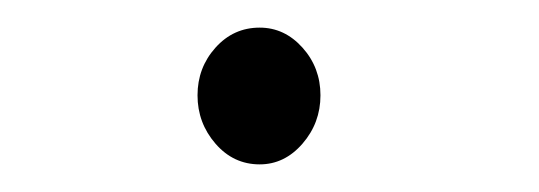

<svg xmlns="http://www.w3.org/2000/svg" viewBox="-20 -107 390 139"><path d="M168 12Q149 12 136 -3Q123 -18 123 -38Q123 -58 136 -72.5Q149 -87 168 -87Q186 -87 199 -72.5Q212 -58 212 -38Q212 -18 199 -3Q186 12 168 12Z"/></svg>

Font: Inconsolata ExtraCondensed
Style: Regular
Weight: 400
Width: 2
Monospace: yes
Designer: Raph Levien, Cyreal, Brenton Simpson
Foundry: Raph Levien, Cyreal, Google
Version: Version 3.000; ttfautohint (v1.8.2.53-6de2)